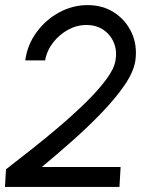

<svg xmlns="http://www.w3.org/2000/svg" viewBox="-50 -733 620 753"><path d="M-30.5 0 -26.5 -69Q20 -105 75.5 -148.8Q131 -192.5 186.5 -240Q242 -287.5 289.2 -334Q336.5 -380.5 367.2 -422.2Q398 -464 403 -496Q409.5 -534 396.5 -565.5Q383.5 -597 355.5 -616Q327.5 -635 289 -635Q251 -635 216.5 -616Q182 -597 157.8 -565.5Q133.5 -534 127 -496H49Q57 -556.5 92.8 -605.8Q128.5 -655 181.5 -684Q234.5 -713 293.5 -713Q353 -713 398 -683.8Q443 -654.5 466 -605.2Q489 -556 481 -496Q474.5 -451.5 438.5 -399Q402.5 -346.5 348.8 -290.8Q295 -235 233.5 -180.5Q172 -126 114 -78H423L418.5 0Z"/></svg>

Font: Urbanist
Style: Italic
Weight: 400
Italic angle: -8°
Designer: Corey Hu
Foundry: Corey Hu
Version: Version 1.330; ttfautohint (v1.8.4.7-5d5b)